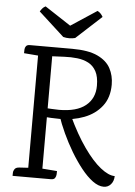

<svg xmlns="http://www.w3.org/2000/svg" viewBox="-60 -929 696 989"><g transform="rotate(5 288.5 -434.5)"><path d="M71.9 -678.7H290.8Q374.6 -678.7 422.1 -656.3Q469.6 -633.9 489.6 -596.4Q509.6 -558.9 509.6 -512.5Q509.6 -445 475 -400.9Q440.5 -356.7 383.6 -335.1Q326.8 -313.4 259.3 -313.4Q238.3 -313.4 212.8 -314.7Q187.3 -316 165.1 -318L170.8 -363.4Q189.6 -362.4 211.7 -361Q233.8 -359.6 249.7 -359.6Q341.3 -359.6 387.7 -397.2Q434.1 -434.8 434.1 -500Q434.1 -546.6 419.4 -574Q404.7 -601.5 379.2 -615.1Q353.7 -628.7 321 -632.4Q288.3 -636.1 253.4 -634.3L192.6 -631.5L119.5 -628.6L45.5 -634.6Q45.5 -643.3 45.9 -653.5Q46.2 -663.6 52.1 -671.2Q57.9 -678.7 71.9 -678.7ZM190.8 -50.5 267.5 -44.5Q267.7 -38.7 267.1 -27.8Q266.5 -16.9 260.9 -8.5Q255.4 0 239.9 0H41.6Q41.8 -5 41.9 -15.4Q42 -25.7 48.6 -35.2Q55.3 -44.7 72.9 -45.7L118.5 -48.5ZM191.4 -647V0H118.5V-647ZM255.4 -332 314.9 -334.1Q358.6 -240.6 404.3 -175.9Q450 -111.1 492 -77.9Q534.1 -44.6 566 -44.6Q565.2 -17.8 550.5 -1.4Q535.9 15 513.8 15Q486.6 15 456.7 -6.9Q426.9 -28.8 397.2 -66.2Q367.5 -103.5 340.5 -148.7Q313.5 -193.9 291.5 -241.6Q269.5 -289.3 255.4 -332ZM301.1 -735.5 432.1 -855.9Q427.5 -864.6 420.5 -872.2Q413.5 -879.8 403.8 -884.5L241.5 -777.9H298L135.3 -884.5Q125.5 -879.8 119.3 -872.5Q113 -865.2 107.4 -855.9L239.3 -735.5Q255.4 -731.3 271.4 -731.6Q287.4 -731.8 301.1 -735.5Z"/></g></svg>

Font: Karma Variable Light
Style: Regular
Weight: 300
Designer: Joana Correia
Foundry: Indian Type Foundry
Version: Version 3.000